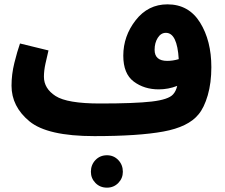

<svg xmlns="http://www.w3.org/2000/svg" viewBox="-20 -605 1034 883"><path d="M893 -79Q919 -110 935.5 -167Q952 -224 952 -296Q952 -418 900 -501.5Q848 -585 750 -585Q661 -585 604 -512Q547 -439 547 -349Q547 -266 595 -230Q643 -194 710 -194Q754 -194 795 -210Q789 -185 776 -171Q755 -147 677.5 -138Q600 -129 440 -129L414 21Q616 21 731 0Q846 -21 893 -79ZM691 -376Q691 -408 705.5 -431Q720 -454 743 -454Q795 -454 802 -333Q775 -325 749 -325Q691 -325 691 -376ZM414 21 460 -11 440 -129Q289 -129 235.5 -163.5Q182 -198 182 -252Q182 -280 189 -312Q196 -344 203 -373L72 -405Q59 -368 46 -315.5Q33 -263 33 -211Q33 -115 115.5 -47Q198 21 414 21ZM472 258Q503 258 524 236.5Q545 215 545 185Q545 153 524 131Q503 109 472 109Q440 109 419 131Q398 153 398 185Q398 215 419 236.5Q440 258 472 258Z"/></svg>

Font: Noto Sans Arabic SemiCondensed Extra
Style: Regular
Weight: 800
Width: 4
Designer: Nadine Chahine - Monotype Design Team
Foundry: Monotype Imaging Inc.
Version: Version 1.902